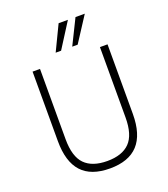

<svg xmlns="http://www.w3.org/2000/svg" viewBox="-165 -1042 1018 1165"><g transform="rotate(-20 344.0 -459.5)"><path d="M344 8Q222 8 162 -57.5Q102 -123 102 -256V-705H150V-251Q150 -139 198.5 -89.5Q247 -40 344 -40Q440 -40 488.5 -89.5Q537 -139 537 -251V-705H586V-256Q586 -123 525.5 -57.5Q465 8 344 8ZM273 -765 351 -927H411L308 -765ZM380 -765 460 -927H520L415 -765Z"/></g></svg>

Font: Nunito Sans 7pt SemiCondensed ExtraLight
Style: Regular
Weight: 250
Width: 4
Designer: Vernon Adams
Foundry: Vernon Adams
Version: Version 3.101;gftools[0.9.27]